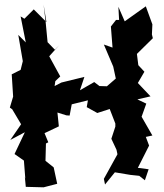

<svg xmlns="http://www.w3.org/2000/svg" viewBox="-20 -769 701 819"><path d="M598 0 614 -47 568 -53 616 -148 602 -185 630 -191 584 -271 604 -327 566 -345 622 -358 568 -415 596 -463 570 -491 564 -539 632 -606 628 -622 630 -665 602 -742 512 -678 485 -740 488 -684H475L453 -656L460 -566L423 -579L463 -485L474 -434L436 -401L404 -402L382 -419L321 -384L340 -441L242 -417L213 -402L216 -423L237 -443L190 -529L234 -578L214 -557L183 -589L175 -672L166 -749L178 -675L124 -729L84 -689L68 -699L90 -588L58 -620L78 -504L84 -535L68 -471L30 -452L36 -357L22 -310L32 -303L70 -239L24 -172L86 -205L42 -112L82 -84L88 -6L86 -14L90 28L166 30L224 15L209 -55L174 -83L176 -157L186 -162L170 -201L231 -230L225 -289L263 -277L277 -276L286 -324L355 -341L350 -312L395 -287L448 -304L472 -242V-229L455 -177L477 -130L481 -111L423 -6L428 18L470 -34L536 -23L574 -19Z"/></svg>

Font: Asimov Aggro
Style: Condensed
Weight: 500
Designer: Google
Version: Version 2.000980; 2014